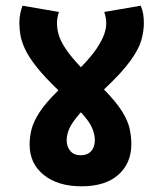

<svg xmlns="http://www.w3.org/2000/svg" viewBox="-20 -652 570 674"><path d="M441 -146Q441 -79 395.5 -38.5Q350 2 266 2Q183 2 133.5 -38Q84 -78 84 -144Q84 -170 90.5 -197Q97 -224 118.5 -257.5Q140 -291 185 -335Q136 -382 108 -417.5Q80 -453 67.5 -480.5Q55 -508 51.5 -530Q48 -552 48 -572Q48 -589 51 -604Q54 -619 59 -632L187 -610Q180 -590 180 -571Q180 -551 186 -530Q192 -509 210 -481.5Q228 -454 264 -416Q302 -455 320.5 -483.5Q339 -512 346 -532.5Q353 -553 353 -570Q353 -589 346 -610L474 -632Q480 -618 482.5 -603.5Q485 -589 485 -570Q485 -542 476 -510.5Q467 -479 437 -437.5Q407 -396 345 -338Q388 -294 408.5 -261Q429 -228 435 -200.5Q441 -173 441 -146ZM214 -159Q214 -138 226.5 -122.5Q239 -107 264 -107Q287 -107 300 -121.5Q313 -136 313 -160Q313 -179 304 -201.5Q295 -224 264 -258Q233 -223 223.5 -201Q214 -179 214 -159Z"/></svg>

Font: Noto Sans Devanagari UI SemiCondensed
Style: Bold
Weight: 700
Width: 4
Designer: Jelle Bosma - Monotype Design Team
Foundry: Monotype Imaging Inc.
Version: Version 2.004; ttfautohint (v1.8.4.7-5d5b)